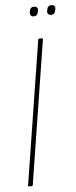

<svg xmlns="http://www.w3.org/2000/svg" viewBox="-56 -829 338 859"><g transform="rotate(-5 113.0 -399.5)"><path d="M39 0Q34 0 35 -5L137 -650Q138 -655 143 -655H154Q159 -655 158 -650L56 -5Q55 0 50 0ZM204 -756Q196 -756 191 -761Q186 -766 188 -775L189 -781Q192 -799 209 -799Q218 -799 222.5 -794Q227 -789 225 -780L224 -774Q221 -756 204 -756ZM126 -756Q118 -756 113.5 -761Q109 -766 110 -775L111 -781Q114 -799 131 -799Q140 -799 144.5 -794Q149 -789 147 -780L146 -774Q143 -756 126 -756Z"/></g></svg>

Font: Sofia Sans Extra Condensed Thin
Style: Italic
Weight: 250
Italic angle: -9°
Version: Version 4.100